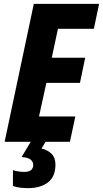

<svg xmlns="http://www.w3.org/2000/svg" viewBox="-20 -734 533 994"><path d="M4 0 155 -714H493L466 -585H280L248 -435H421L394 -305H220L182 -131H370L342 0ZM126 240Q104 240 84 237.5Q64 235 47 229V147Q59 151 75 153.5Q91 156 106 156Q152 156 152 119Q152 103 138 92Q124 81 92 79L139 0H216L195 35Q226 42 246.5 62Q267 82 267 118Q267 181 228 210.5Q189 240 126 240Z"/></svg>

Font: Noto Sans Condensed ExtraBold
Style: Italic
Weight: 800
Width: 3
Italic angle: -12°
Designer: Monotype Design Team
Foundry: Monotype Imaging Inc.
Version: Version 2.013; ttfautohint (v1.8.4.7-5d5b)